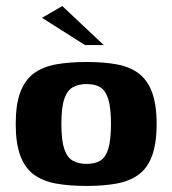

<svg xmlns="http://www.w3.org/2000/svg" viewBox="-20 -609 570 635"><path d="M266 6Q209 6 165 -2Q121 -10 91.5 -32Q62 -54 47 -94.5Q32 -135 32 -199Q32 -263 47 -303.5Q62 -344 91.5 -366Q121 -388 165 -396Q209 -404 266 -404Q324 -404 367 -396Q410 -388 439 -366Q468 -344 483 -303.5Q498 -263 498 -199Q498 -135 483 -94Q468 -53 438.5 -31.5Q409 -10 366 -2Q323 6 266 6ZM266 -67Q294 -67 311.5 -77.5Q329 -88 338 -116.5Q347 -145 347 -199Q347 -253 338 -281.5Q329 -310 311.5 -320.5Q294 -331 266 -331Q240 -331 221 -320.5Q202 -310 192.5 -281.5Q183 -253 183 -199Q183 -145 192.5 -116.5Q202 -88 221 -77.5Q240 -67 266 -67ZM261 -460 119 -550 186 -589 323 -460Z"/></svg>

Font: r_Genos
Style: Bold
Weight: 700
Designer: Robert E. Leuschke
Foundry: Robert E. Leuschke
Version: Version 2.000;June 29, 2024;FontCreator 14.0.0.2814 32-bit